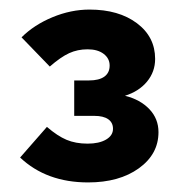

<svg xmlns="http://www.w3.org/2000/svg" viewBox="-20 -726 375 401"><path d="M164 -345Q77 -345 22 -397L78 -461Q100 -442 119 -434Q138 -426 163 -426Q187 -426 201.5 -434.5Q216 -443 216 -457Q216 -470 206 -477Q196 -484 177 -484H135V-558H166Q187 -558 198 -566Q209 -574 209 -589Q209 -604 196.5 -613.5Q184 -623 163 -623Q142 -623 124.5 -615Q107 -607 84 -587L25 -648Q51 -674 89.5 -690Q128 -706 167 -706Q228 -706 266 -677.5Q304 -649 304 -603Q304 -576 287 -555.5Q270 -535 241 -526Q273 -518 292 -498Q311 -478 311 -450Q311 -404 270 -374.5Q229 -345 164 -345Z"/></svg>

Font: Red Hat Text VF
Style: Regular
Weight: 300
Designer: Pentagram, MCKL
Foundry: Pentagram, MCKL
Version: Version 1.023